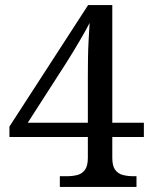

<svg xmlns="http://www.w3.org/2000/svg" viewBox="-20 -734 599 754"><path d="M215 0V-42H243Q266 -42 284.5 -47Q303 -52 314 -67.5Q325 -83 325 -114V-196H17V-237L326 -714H421V-252H545V-196H421V-114Q421 -83 432 -67.5Q443 -52 462 -47Q481 -42 503 -42H516V0ZM89 -252H325V-437Q325 -466 325.5 -502.5Q326 -539 328 -576Q330 -613 332 -644Q327 -634 316 -614Q305 -594 291 -570.5Q277 -547 264 -525.5Q251 -504 242 -490Z"/></svg>

Font: Noto Serif Malayalam
Style: Regular
Weight: 400
Designer: Indian type Foundry, Jelle Bosma, Monotype Design Team
Foundry: Monotype Imaging Inc.
Version: Version 2.103